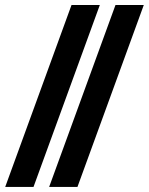

<svg xmlns="http://www.w3.org/2000/svg" viewBox="-40 -735 585 755"><path d="M153.3 0 414.1 -715.3H525.4L264.6 0ZM-19.5 0 241.2 -715.3H352.5L91.8 0Z"/></svg>

Font: Elstob 10pt
Style: Bold Italic
Weight: 700
Italic angle: -20°
Designer: Peter S. Baker
Version: Version 1.015